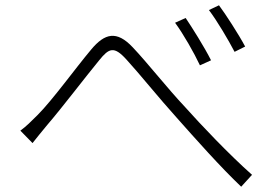

<svg xmlns="http://www.w3.org/2000/svg" viewBox="-20 -735 1040 726"><path d="M57 -241 103 -194C117 -212 140 -240 159 -263C215 -328 303 -444 355 -507C392 -553 411 -562 458 -510C505 -459 582 -363 649 -289C720 -209 814 -103 892 -29L933 -74C846 -151 738 -265 680 -330C613 -401 538 -497 482 -556C421 -621 376 -609 325 -548C266 -478 179 -357 122 -300C97 -275 79 -257 57 -241ZM682 -667 642 -649C673 -607 714 -535 736 -488L778 -507C753 -557 705 -633 682 -667ZM808 -715 770 -697C801 -656 843 -585 867 -539L907 -559C882 -606 832 -683 808 -715Z"/></svg>

Font: GenYoGothic2 TW L
Style: Regular
Weight: 300
Version: Version 2.100;PS 2.1;hotconv 16.6.51;makeotf.lib2.5.65220 DE